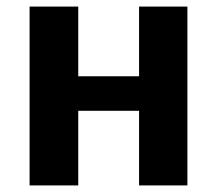

<svg xmlns="http://www.w3.org/2000/svg" viewBox="-20 -564 660 584"><path d="M218 -544H70V0H218V-227H403V0H550V-544H403V-332H218Z"/></svg>

Font: Noto Sans Display
Style: Bold
Weight: 700
Designer: Monotype Design Team
Foundry: Monotype Imaging Inc.
Version: Version 1.900